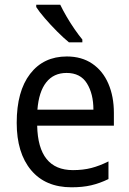

<svg xmlns="http://www.w3.org/2000/svg" viewBox="-20 -786 550 816"><path d="M264 -546Q327 -546 372 -515.5Q417 -485 440.5 -430.5Q464 -376 464 -306V-252H138Q142 -63 290 -63Q333 -63 368 -72Q403 -81 441 -100V-25Q404 -7 367.5 1.5Q331 10 284 10Q173 10 112 -63Q51 -136 51 -264Q51 -398 108 -472Q165 -546 264 -546ZM263 -476Q208 -476 176.5 -436Q145 -396 139 -320H377Q377 -387 349.5 -431.5Q322 -476 263 -476ZM236 -766Q247 -743 263 -715.5Q279 -688 297 -662Q315 -636 330 -618V-606H273Q251 -624 223 -652Q195 -680 170.5 -708.5Q146 -737 134 -756V-766Z"/></svg>

Font: Noto Sans Myanmar SemiCondensed
Style: Regular
Weight: 400
Width: 4
Designer: Monotype Design Team
Foundry: Monotype Imaging Inc.
Version: Version 2.107; ttfautohint (v1.8.4.7-5d5b)